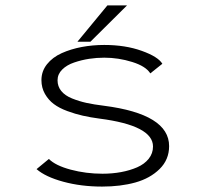

<svg xmlns="http://www.w3.org/2000/svg" viewBox="-20 -678 750 709"><path d="M266 -524 376.5 -658H449L314 -524ZM357 11Q279.5 11 213.5 -7Q147.5 -25 115 -53.5L160.5 -91Q185 -66.5 241.2 -51.5Q297.5 -36.5 358.5 -36.5Q394.5 -36.5 427 -42.5Q459.5 -48.5 486.5 -60.2Q513.5 -72 529.2 -91.8Q545 -111.5 545 -137Q545 -214.5 347.5 -240Q313.5 -244.5 285.8 -250.8Q258 -257 228.2 -268Q198.5 -279 178.8 -293.8Q159 -308.5 146 -331.2Q133 -354 133 -382Q133 -415 153.5 -440.8Q174 -466.5 208 -481.8Q242 -497 282 -504.5Q322 -512 365 -512Q443 -512 503.5 -490.2Q564 -468.5 579.5 -442.5L535 -407Q518.5 -433.5 468 -449.2Q417.5 -465 365 -465Q337 -465 309 -460.8Q281 -456.5 253.8 -447.2Q226.5 -438 209.5 -421Q192.5 -404 192.5 -381.5Q192.5 -359 206.2 -342Q220 -325 246 -314.5Q272 -304 299.5 -298Q327 -292 364 -287.5Q604.5 -256.5 604.5 -138.5Q604.5 -88.5 569.5 -54Q534.5 -19.5 480 -4.2Q425.5 11 357 11Z"/></svg>

Font: League Mono UltraLight
Style: Regular
Weight: 200
Width: 6
Designer: Tyler Finck
Foundry: The League of Moveable Type / Tyler Finck
Version: Version 2.210